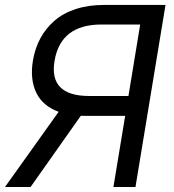

<svg xmlns="http://www.w3.org/2000/svg" viewBox="-44 -747 695 767"><path d="M497.2 0H409.1L456 -284.1H297.2Q284.8 -284.1 278.8 -284.4L78.1 0H-24.1L190.3 -300.4Q126.1 -323.9 100.7 -377.1Q75.3 -430.4 87.4 -504.3Q95.5 -553.6 117.2 -593.8Q138.8 -633.9 173.5 -664.1Q208.1 -694.2 258.5 -710.8Q308.9 -727.3 371.4 -727.3H617.2ZM469.1 -363.6 516 -649.1H361.2Q198.5 -649.1 174 -504.3Q150.2 -363.6 312.1 -363.6Z"/></svg>

Font: Karasuma Gothic
Style: Italic
Weight: 400
Italic angle: -9.39999°
Designer: Rasmus Andersson / Ryoko Nishizuka
Foundry: Genbu
Version: Version 1.00